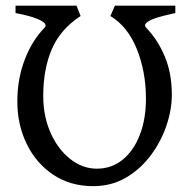

<svg xmlns="http://www.w3.org/2000/svg" viewBox="-20 -635 676 670"><path d="M591.8 -589.4Q591.8 -589.4 579.1 -586.7Q566.4 -584 548.3 -579.3Q530.3 -574.7 513.9 -568.4Q497.6 -562 489.7 -554.2Q481.9 -546.4 490.7 -537.6Q530.3 -496.6 554.9 -438.2Q579.6 -379.9 579.6 -304.2Q579.6 -251.5 560.5 -195.8Q541.5 -140.1 505.6 -92.3Q469.7 -44.4 419.2 -14.9Q368.7 14.6 305.2 14.6Q225.6 14.6 166 -25.1Q106.4 -64.9 73.5 -132.1Q40.5 -199.2 40.5 -281.2Q40.5 -358.9 65.9 -425.8Q91.3 -492.7 134.8 -537.6Q143.1 -546.4 135.3 -554.2Q127.4 -562 111.3 -568.6Q95.2 -575.2 77.4 -579.8Q59.6 -584.5 46.9 -586.9Q34.2 -589.4 34.2 -589.4V-615.2H247.1L261.2 -579.1Q190.9 -533.2 160.9 -463.6Q130.9 -394 130.9 -300.3Q130.9 -229 156.5 -171.6Q182.1 -114.3 224.9 -80.3Q267.6 -46.4 317.9 -46.4Q369.6 -46.4 408.2 -77.9Q446.8 -109.4 468 -164.6Q489.3 -219.7 489.3 -290.5Q489.3 -384.8 457.5 -463.6Q425.8 -542.5 365.2 -579.1L380.9 -615.2H591.8Z"/></svg>

Font: Gentium Book Plus
Style: Regular
Weight: 400
Designer: Victor Gaultney, Annie Olsen, Iska Routamaa, Becca Hirsbrunner
Foundry: SIL International
Version: Version 6.101